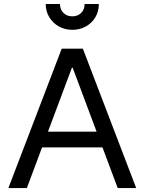

<svg xmlns="http://www.w3.org/2000/svg" viewBox="-20 -954 733 974"><path d="M312.5 -707H400.4L670.9 0H577.1ZM293 -707H380.9V-610.4H312.5L380.9 -707L116.2 0H22.5ZM152.3 -286.1H541V-206.1H152.3ZM346.7 -802.7Q309.6 -802.7 278.8 -819.8Q248 -836.9 230 -866.7Q211.9 -896.5 211.9 -933.6H284.2Q284.2 -906.2 301.8 -888.7Q319.3 -871.1 346.7 -871.1Q375 -871.1 392.1 -888.7Q409.2 -906.2 409.2 -933.6H481.4Q481.4 -896.5 463.9 -866.7Q446.3 -836.9 415.5 -819.8Q384.8 -802.7 346.7 -802.7Z"/></svg>

Font: Wanted Sans Std Variable
Style: Regular
Weight: 400
Designer: Original Design by Kil Hyung-jin and Kang Hanbin, Wanted Lab, Inc;
Foundry: Wanted Lab, Inc.
Version: Version 1.003;Glyphs 3.2 (3227)